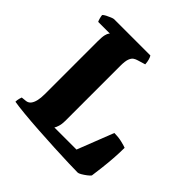

<svg xmlns="http://www.w3.org/2000/svg" viewBox="-183 -855 1007 1007"><g transform="rotate(45 320.0 -352.0)"><path d="M537 0Q516 0 468.5 -1.5Q421 -3 360 -6Q299 -9 237 -13Q175 -17 123 -22Q71 -27 43 -32Q43 -44 46 -55.5Q49 -67 51 -71L80 -74Q95 -76 104.5 -87.5Q114 -99 119 -119.5Q124 -140 124 -169V-561Q124 -594 128 -609.5Q132 -625 136.5 -630Q141 -635 140 -635H54Q51 -640 47.5 -652.5Q44 -665 43 -675Q48 -681 60.5 -687.5Q73 -694 85.5 -699Q98 -704 103 -704H372Q377 -697 381 -683Q385 -669 386 -652L343 -639Q332 -636 322 -629.5Q312 -623 305.5 -606Q299 -589 299 -553V-144Q299 -122 293.5 -104.5Q288 -87 283 -81H447L526 -283Q555 -283 581 -277Q607 -271 619 -266Q619 -228 616 -187Q613 -146 608.5 -108Q604 -70 600 -42Q595 -35 582 -25Q569 -15 556 -7.5Q543 0 537 0Z"/></g></svg>

Font: Texturina 12pt Black
Style: Regular
Weight: 900
Designer: Guillermo Torres Carreño
Foundry: Omnibus-Type
Version: Version 1.002